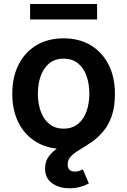

<svg xmlns="http://www.w3.org/2000/svg" viewBox="-20 -748 648 978"><path d="M303.7 10.7Q224.1 10.7 165.3 -24.4Q106.4 -59.6 74.5 -122.8Q42.5 -186 42.5 -270.5Q42.5 -355 74.5 -418.5Q106.4 -481.9 165.3 -517.3Q224.1 -552.7 303.7 -552.7Q383.8 -552.7 442.4 -517.3Q501 -481.9 533.2 -418.5Q565.4 -355 565.4 -270.5Q565.4 -186 533.2 -122.8Q501 -59.6 442.4 -24.4Q383.8 10.7 303.7 10.7ZM304.2 -92.8Q348.1 -92.8 377.2 -116.5Q406.2 -140.1 420.7 -180.7Q435.1 -221.2 435.1 -270.5Q435.1 -320.8 420.7 -361.3Q406.2 -401.9 377.2 -425.5Q348.1 -449.2 304.2 -449.2Q260.3 -449.2 231.2 -425.5Q202.1 -401.9 187.5 -361.3Q172.9 -320.8 172.9 -270.5Q172.9 -221.2 187.5 -180.7Q202.1 -140.1 231.2 -116.5Q260.3 -92.8 304.2 -92.8ZM334 210.9Q279.8 210.9 244.6 184.8Q209.5 158.7 209.5 110.4Q209.5 72.8 230.2 46.4Q251 20 283.9 -1Q316.9 -22 353.5 -44.2Q390.1 -66.4 423.1 -95.5Q456.1 -124.5 476.8 -166.5Q497.6 -208.5 497.6 -270.5H565.4Q565.4 -201.2 548.1 -154.1Q530.8 -106.9 503.4 -75.7Q476.1 -44.4 445.3 -23.4Q414.6 -2.4 387 13.9Q359.4 30.3 342 47.6Q324.7 64.9 324.7 89.4Q324.7 126 361.8 126Q373.5 126 383.5 122.6Q393.6 119.1 401.9 114.3L432.6 186.5Q415.5 196.3 389.6 203.6Q363.8 210.9 334 210.9ZM474.6 -727.5V-648.9H133.3V-727.5Z"/></svg>

Font: Inter Semi Bold
Style: Regular
Weight: 600
Designer: Rasmus Andersson
Foundry: rsms
Version: Version 4.000;git-e0f93cc